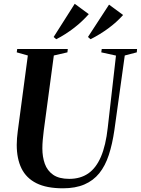

<svg xmlns="http://www.w3.org/2000/svg" viewBox="-20 -1008 761 1038"><path d="M654.5 -708 598.5 -305.5Q587.5 -229 568.2 -170.2Q549 -111.5 516.8 -71.5Q484.5 -31.5 436.2 -10.8Q388 10 320 10Q232 10 177 -17.5Q122 -45 96.2 -97.5Q70.5 -150 70.5 -225Q70.5 -242.5 72 -260.8Q73.5 -279 76 -298.5L130.5 -708L70.5 -725L73 -743H346.5L344.5 -725L271 -708L216.5 -301.5Q213.5 -276 211.2 -252Q209 -228 209 -205.5Q209 -160 222.2 -122.8Q235.5 -85.5 267.2 -63.2Q299 -41 354.5 -41Q414.5 -41 457 -70.2Q499.5 -99.5 525.8 -160.8Q552 -222 562.5 -317.5L607 -707.5L527.5 -725L530 -743H721L719.5 -725ZM270 -808 384 -987.5 460 -931.5Q443.5 -913 423.5 -894Q403.5 -875 380.8 -857.5Q358 -840 333.5 -824.2Q309 -808.5 284 -796ZM455.5 -808 569.5 -983 645.5 -927Q629 -908.5 609 -890.2Q589 -872 566.2 -855.2Q543.5 -838.5 519 -823.5Q494.5 -808.5 469.5 -796Z"/></svg>

Font: Merriweather 144pt SemiBold
Style: Italic
Weight: 600
Italic angle: -7.8°
Version: Version 2.101